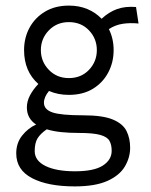

<svg xmlns="http://www.w3.org/2000/svg" viewBox="-20 -494 540 686"><path d="M226 -155Q187 -155 155 -169Q137 -147 137 -127Q137 -103 167 -92.5Q197 -82 277 -82Q347 -82 383 -67Q419 -52 432 -26Q445 0 445 34Q445 69 426 101Q407 133 363.5 152.5Q320 172 247 172Q151 172 94.5 142.5Q38 113 38 54Q38 17 59 -9.5Q80 -36 109 -49Q76 -71 76 -110Q76 -132 87 -153Q98 -174 117 -194Q66 -239 66 -315Q66 -359 85.5 -395Q105 -431 141 -452.5Q177 -474 226 -474Q263 -474 292.5 -461.5Q322 -449 343 -427Q369 -451 398 -461.5Q427 -472 466 -469L475 -410Q445 -413 418.5 -409Q392 -405 369 -390Q386 -356 386 -315Q386 -271 366.5 -234.5Q347 -198 311.5 -176.5Q276 -155 226 -155ZM226 -215Q270 -215 298 -244.5Q326 -274 326 -315Q326 -356 298 -385.5Q270 -415 226 -415Q183 -415 154.5 -385.5Q126 -356 126 -315Q126 -274 154.5 -244.5Q183 -215 226 -215ZM104 46Q104 80 142.5 99Q181 118 248 118Q316 118 347.5 97.5Q379 77 379 45Q379 23 371 9Q363 -5 338 -12Q313 -19 262 -19Q227 -19 198.5 -22Q170 -25 147 -32Q124 -16 114 0.5Q104 17 104 46Z"/></svg>

Font: Inconsolata Nerd Font Mono
Style: Regular
Weight: 400
Monospace: yes
Designer: Raph Levien, Cyreal, Brenton Simpson
Foundry: Raph Levien, Cyreal, Google
Version: Version 3.000; ttfautohint (v1.8.3);Nerd Fonts 3.0.2